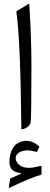

<svg xmlns="http://www.w3.org/2000/svg" viewBox="-20 -688 267 1023"><path d="M26.4 314.5 34.2 263.2 85 240.7 95.7 236.3 84.5 233.9Q65.4 230 54 223.4Q42.5 216.8 36.4 204.8Q30.3 192.9 30.3 174.3Q30.3 161.1 32.2 147.7Q34.2 134.3 40.3 118.4Q46.4 102.5 56.2 90.6Q65.9 78.6 83 70.6Q100.1 62.5 122.6 62.5Q156.2 62.5 189.9 93.3L176.8 121.6Q147 113.3 125 113.3Q99.6 113.3 81.5 124.8Q63.5 136.2 63.5 153.8Q63.5 173.8 82 189.9Q100.6 206.1 132.3 206.1Q155.8 206.1 181.6 199.2Q196.8 195.3 201.2 196.3V242.2Q187 246.1 168.9 252.7Q150.9 259.3 128.9 268.3Q106.9 277.3 81.3 288.8Q55.7 300.3 26.4 314.5ZM66.9 -627.9 133.8 -668Q134.3 -668.5 134.8 -668.5Q135.7 -666 136.2 -660.2Q147.5 -482.9 147.5 -340.3Q147.5 -54.7 143.1 -32.7Q128.9 -2.4 93.8 1Q89.4 -474.1 66.9 -627.9Z"/></svg>

Font: Sahel Light FD
Style: Light-FD
Weight: 300
Foundry: Saber Rastikerdar (saber.rastikerdar@gmail.com)
Version: Version 3.3.0